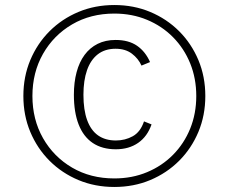

<svg xmlns="http://www.w3.org/2000/svg" viewBox="-20 -732 910 764"><path d="M435 12Q358 12 292.2 -15.5Q226.5 -43 177.2 -92.2Q128 -141.5 100.5 -207.2Q73 -273 73 -350Q73 -427 100.5 -492.8Q128 -558.5 177.2 -607.8Q226.5 -657 292.2 -684.5Q358 -712 435 -712Q512 -712 577.8 -684.5Q643.5 -657 692.8 -607.8Q742 -558.5 769.5 -492.8Q797 -427 797 -350Q797 -273 769.5 -207.2Q742 -141.5 692.8 -92.2Q643.5 -43 577.8 -15.5Q512 12 435 12ZM441 -138Q386.5 -138 349.2 -163Q312 -188 293 -236.5Q274 -285 274 -355Q274 -404.5 284.8 -444.8Q295.5 -485 316.5 -513.5Q337.5 -542 368.5 -557.5Q399.5 -573 440 -573Q492 -573 525.5 -549.8Q559 -526.5 577 -485L543 -471Q530.5 -499 504.8 -518.5Q479 -538 440 -538Q397.5 -538 369 -515.8Q340.5 -493.5 326.2 -452.5Q312 -411.5 312 -355Q312 -294.5 326.8 -254Q341.5 -213.5 370.2 -193.2Q399 -173 441 -173Q478 -173 508.5 -190Q539 -207 553 -249L583 -237Q566.5 -189 529.8 -163.5Q493 -138 441 -138ZM435 -22Q505.5 -22 565 -46.8Q624.5 -71.5 668.5 -116Q712.5 -160.5 736.8 -220.2Q761 -280 761 -350Q761 -420 736.8 -479.8Q712.5 -539.5 668.5 -584Q624.5 -628.5 565 -653.2Q505.5 -678 435 -678Q340.5 -678 267 -635Q193.5 -592 151.2 -517.8Q109 -443.5 109 -350Q109 -256.5 151.2 -182.2Q193.5 -108 267 -65Q340.5 -22 435 -22Z"/></svg>

Font: Overpass Thin
Style: Regular
Weight: 250
Designer: Delve Withrington, Dave Bailey, Thomas Jockin
Foundry: Delve Fonts LLC
Version: Version 4.000